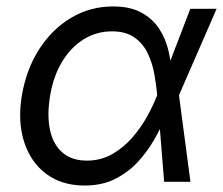

<svg xmlns="http://www.w3.org/2000/svg" viewBox="-20 -570 700 602"><path d="M245.1 11.7Q174.3 11.7 125.5 -24.4Q76.7 -60.5 55.9 -124.3Q35.2 -188 48.3 -269.5Q62.5 -353 103 -416Q143.6 -479 203.4 -514.4Q263.2 -549.8 334.5 -549.8Q388.2 -549.8 423.3 -530.5Q458.5 -511.2 478.8 -480.2Q499 -449.2 507.6 -413.8Q516.1 -378.4 517.6 -345.7H548.8L541 -272.9L577.1 0H494.6L472.7 -272.9Q470.2 -301.3 464.4 -335.4Q458.5 -369.6 444.3 -400.6Q430.2 -431.6 402.8 -451.7Q375.5 -471.7 331.1 -471.7Q282.7 -471.7 242.4 -446.8Q202.1 -421.9 174.6 -376.2Q147 -330.6 136.7 -267.6Q127 -206.5 137 -161.4Q147 -116.2 176.3 -91.3Q205.6 -66.4 252 -66.4Q296.4 -66.4 332 -86.9Q367.7 -107.4 395 -138.9Q422.4 -170.4 441.7 -205.6Q460.9 -240.7 472.2 -270L576.7 -542.5H659.2L540.5 -270L524.9 -199.2H497.6Q483.4 -167 462.4 -130.4Q441.4 -93.8 411.4 -61.5Q381.3 -29.3 340.6 -8.8Q299.8 11.7 245.1 11.7Z"/></svg>

Font: Inter 16pt
Style: Italic
Weight: 400
Italic angle: -9.3988°
Version: Version 4.001;git-66647c0bb